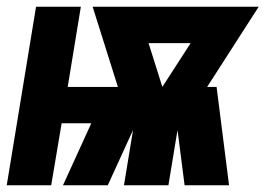

<svg xmlns="http://www.w3.org/2000/svg" viewBox="-40 -550 788 570"><path d="M-20 0H112L143 -184H231L147 0H280L355 -164L328 0H460L487 -164L508 0H640L603 -292H575L728 -530H235L310 -292H161L200 -530H67ZM442 -292 401 -422H526Z"/></svg>

Font: Iosevka Sparkle Heavy Oblique
Style: Regular
Weight: 900
Italic angle: -9°
Designer: Belleve Invis
Foundry: Belleve Invis
Version: Version 4.5.0; ttfautohint (v1.8.3)